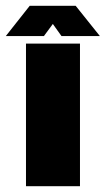

<svg xmlns="http://www.w3.org/2000/svg" viewBox="-76 -645 366 665"><path d="M137 -520H270L186 -625H27L-56 -520H76L107 -562ZM14 0H201V-494H14Z"/></svg>

Font: Blinker Headline
Style: Regular
Weight: 900
Width: 4
Designer: Juergen Huber
Foundry: supertype
Version: Version 1.015;PS 1.15;hotconv 1.0.88;makeotf.lib2.5.647800